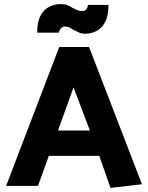

<svg xmlns="http://www.w3.org/2000/svg" viewBox="-20 -910 725 940"><path d="M420 -271H264L340 -482ZM270 -680 10 0H166L219 -147H466L521 10L675 -8L416 -680ZM410 -886Q410 -873 402.5 -864.5Q395 -856 385 -856Q368 -856 356.5 -861Q345 -866 334 -872Q324 -880 310 -885Q296 -890 276 -890Q248 -890 221.5 -877Q195 -864 178.5 -833.5Q162 -803 162 -750H268Q269 -759 277 -769.5Q285 -780 296 -780Q312 -780 323 -774Q334 -768 343 -762Q354 -757 366.5 -751Q379 -745 398 -745Q427 -745 453 -758.5Q479 -772 495 -802.5Q511 -833 511 -886Z"/></svg>

Font: Catamaran ExtraBold
Style: Regular
Weight: 800
Designer: Pria Ravichandran
Version: Version 2.000